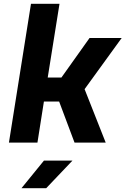

<svg xmlns="http://www.w3.org/2000/svg" viewBox="-20 -750 660 1010"><path d="M27 0 143 -730H293L231 -342H303L451 -550H620L425 -281L536 0H372L291 -216H211L177 0ZM93 240 211 95H361L223 240Z"/></svg>

Font: JetBrains Mono NL ExtraBold
Style: Italic
Weight: 800
Italic angle: -9°
Monospace: yes
Designer: Philipp Nurullin, Konstantin Bulenkov
Foundry: JetBrains
Version: Version 2.305; ttfautohint (v1.8.4.7-5d5b)